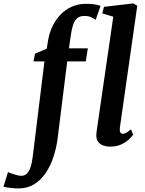

<svg xmlns="http://www.w3.org/2000/svg" viewBox="-143 -837 835 1109"><path d="M134.7 -603.2Q142.1 -647.5 160.5 -685.8Q178.9 -724.1 207.2 -753.2Q235.4 -782.3 272.6 -798.7Q309.8 -815 354 -815Q374.2 -815 396.2 -812.8Q418.2 -810.5 437.8 -803L409.7 -722.4Q400.5 -729.4 384.2 -737.3Q367.8 -745.1 343 -744.8Q316.6 -744.8 301.4 -730.5Q286.1 -716.1 278.3 -690.6Q270.5 -665.1 265.7 -630.9L255.3 -557.9H364.4L352.3 -482.3H245.2L190.3 -41Q183.5 15 166.4 67.4Q149.3 119.8 121.7 161Q94.2 202.2 55.3 226.6Q16.5 251 -34.1 251.3Q-59.5 251.5 -85.1 248.1Q-110.7 244.7 -122.9 241.7L-96.9 157.1Q-93.5 158.6 -79.6 163.8Q-65.7 169.1 -48.9 173.8Q-32.1 178.5 -20.1 178.5Q-1.8 178.5 11 166.7Q23.8 154.9 32.3 131.4Q40.8 107.9 45.4 73L113.7 -482.3H50.4L59.5 -526.9L127 -555.9ZM549.5 -100.6Q547.1 -83.6 551.4 -73.9Q555.6 -64.2 566.1 -64.2Q574.4 -64.2 584.4 -69.1Q594.5 -74 613.5 -89.9L626.5 -59.3Q621.5 -52 605.3 -35.4Q589.1 -18.7 560.9 -4.4Q532.6 10 491.1 10Q472.4 10 454.3 3.7Q436.2 -2.7 424.7 -16.9Q413.1 -31.1 413.2 -54.3Q413.2 -59.6 413.9 -66.4Q414.6 -73.3 415.5 -80Q416.4 -86.7 416.9 -90.5L511.3 -740.6L448 -759.5L457.5 -797.4L626.8 -817.3L649.9 -803.9Z"/></svg>

Font: Merriweather 7pt Light
Style: Italic
Weight: 300
Italic angle: -7.8°
Designer: Eben Sorkin
Foundry: Eben Sorkin
Version: Version 2.200;gftools[0.9.31]